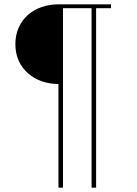

<svg xmlns="http://www.w3.org/2000/svg" viewBox="-20 -718 631 887"><path d="M250 -330C195 -330 146 -347 110 -379C74 -410 51 -455 51 -514C51 -573 74 -618 110 -650C146 -681 195 -698 250 -698H493V-680H424V149H403V-680H271V149H250Z"/></svg>

Font: Plexus Sans Thin
Style: Regular
Weight: 250
Version: Version 2.001;PS 002.001;hotconv 1.0.70;makeotf.lib2.5.58329